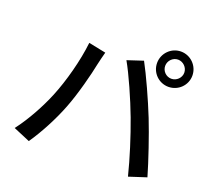

<svg xmlns="http://www.w3.org/2000/svg" viewBox="-139 -994 1278 1181"><g transform="rotate(20 500.0 -404.0)"><path d="M791 -707C791 -741 819 -770 853 -770C887 -770 916 -741 916 -707C916 -673 887 -645 853 -645C819 -645 791 -673 791 -707ZM738 -707C738 -643 790 -592 853 -592C917 -592 969 -643 969 -707C969 -771 917 -823 853 -823C790 -823 738 -771 738 -707ZM207 -305C172 -220 115 -113 52 -31L161 15C215 -63 272 -171 308 -264C347 -363 383 -506 396 -572C401 -594 410 -632 417 -657L304 -680C291 -560 251 -412 207 -305ZM700 -336C740 -229 782 -97 809 12L923 -25C896 -119 843 -275 805 -371C765 -472 699 -617 658 -692L555 -658C598 -583 661 -440 700 -336Z"/></g></svg>

Font: Noto Sans Japanese Medium
Style: Regular
Weight: 500
Designer: Ryoko NISHIZUKA (kana & ideographs); Paul D. Hunt (Latin, Greek & Cyrillic); Wenlong ZHANG (bopomofo); Sandoll Communica
Foundry: Adobe Systems Incorporated
Version: Version 1.000;PS 1;hotconv 1.0.78;makeotf.lib2.5.61930